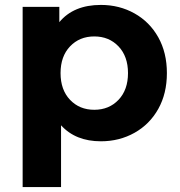

<svg xmlns="http://www.w3.org/2000/svg" viewBox="-20 -566 730 780"><path d="M658 -269Q658 -186 623 -123.5Q588 -61 526.5 -26.5Q465 8 390 8Q287 8 228 -57V194H72V-538H221V-476Q279 -546 390 -546Q465 -546 526.5 -511.5Q588 -477 623 -414.5Q658 -352 658 -269ZM500 -269Q500 -337 461.5 -377.5Q423 -418 363 -418Q303 -418 264.5 -377.5Q226 -337 226 -269Q226 -201 264.5 -160.5Q303 -120 363 -120Q423 -120 461.5 -160.5Q500 -201 500 -269Z"/></svg>

Font: Montserrat Alternates
Style: Bold
Weight: 700
Designer: Julieta Ulanovsky
Foundry: Julieta Ulanovsky
Version: Version 7.200